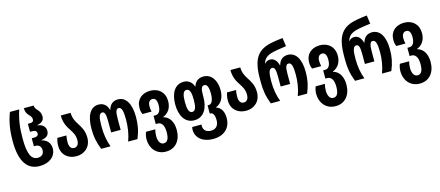

<svg xmlns="http://www.w3.org/2000/svg" viewBox="-63 -1491 5640 2462"><g transform="rotate(-15 2757.5 -260.0)"><path d="M295 10C429 10 513 -66 513 -166C513 -245 461 -290 399 -303V-306C461 -316 504 -337 504 -403C504 -459 461 -495 399 -502V-506C457 -517 492 -544 492 -597C492 -642 473 -669 453 -691C433 -712 418 -731 418 -760H288C288 -703 310 -677 332 -654C349 -636 363 -620 363 -593C363 -564 346 -553 313 -553H286V-447H315C358 -447 375 -429 375 -403C375 -376 358 -361 313 -361H286V-255H306C354 -255 381 -225 381 -179C381 -130 350 -99 298 -99C212 -99 172 -183 172 -386C172 -528 185 -634 227 -760H103C60 -646 40 -536 40 -386C40 -101 141 10 295 10Z M783 10C889 10 977 -62 977 -185C977 -276 942 -331 908 -384C878 -431 852 -477 852 -547H721C721 -447 757 -388 791 -337C819 -294 845 -253 845 -188C845 -131 820 -100 780 -100C737 -100 716 -137 716 -194C716 -228 719 -253 725 -281H605C593 -244 588 -218 588 -177C588 -62 669 10 783 10Z M1111 0H1235C1204 -83 1189 -175 1189 -276C1189 -395 1202 -447 1244 -447C1277 -447 1289 -410 1289 -315V-170H1415V-315C1415 -410 1428 -447 1461 -447C1502 -447 1516 -394 1516 -278C1516 -184 1501 -85 1469 0H1593C1634 -99 1648 -182 1648 -281C1648 -455 1587 -557 1480 -557C1417 -557 1372 -521 1354 -454H1350C1332 -521 1288 -557 1223 -557C1116 -557 1057 -453 1057 -281C1057 -179 1070 -104 1111 0Z M1906 250C2034 250 2110 155 2110 17C2110 -99 2058 -166 1986 -185V-189C2058 -217 2099 -281 2099 -370C2099 -487 2019 -557 1910 -557C1802 -557 1721 -493 1721 -380C1721 -341 1725 -324 1738 -294H1859C1853 -320 1850 -339 1850 -368C1850 -411 1869 -447 1909 -447C1949 -447 1968 -415 1968 -350C1968 -283 1945 -235 1896 -235H1869V-126H1894C1946 -126 1978 -80 1978 10C1978 98 1954 140 1905 140C1853 140 1834 81 1834 26C1834 -9 1839 -39 1846 -62H1723C1711 -34 1704 1 1704 36C1704 149 1777 250 1906 250Z M2534 250C2690 250 2768 155 2768 35C2768 -49 2738 -107 2671 -130V-133C2748 -162 2785 -235 2785 -334C2785 -461 2721 -557 2616 -557C2552 -557 2504 -524 2485 -459H2482C2462 -524 2411 -557 2356 -557C2228 -557 2175 -442 2175 -301C2175 -166 2231 -44 2361 -44C2501 -44 2549 -175 2549 -297V-325C2549 -410 2561 -447 2600 -447C2638 -447 2654 -396 2654 -322C2654 -241 2633 -185 2589 -185H2573V-76H2582C2619 -76 2636 -30 2636 24C2636 92 2606 140 2533 140C2474 140 2433 109 2433 51C2433 45 2433 38 2434 32H2311C2308 44 2306 57 2306 70C2306 170 2388 250 2534 250ZM2362 -154C2318 -154 2303 -212 2303 -300C2303 -392 2317 -447 2362 -447C2407 -447 2421 -391 2421 -300C2421 -210 2407 -154 2362 -154Z M3035 10C3141 10 3229 -62 3229 -185C3229 -276 3194 -331 3160 -384C3130 -431 3104 -477 3104 -547H2973C2973 -447 3009 -388 3043 -337C3071 -294 3097 -253 3097 -188C3097 -131 3072 -100 3032 -100C2989 -100 2968 -137 2968 -194C2968 -228 2971 -253 2977 -281H2857C2845 -244 2840 -218 2840 -177C2840 -62 2921 10 3035 10Z M3363 0H3487C3456 -83 3441 -169 3441 -270C3441 -383 3454 -435 3496 -435C3529 -435 3541 -398 3541 -309V-176H3667V-309C3667 -398 3680 -435 3713 -435C3754 -435 3768 -382 3768 -272C3768 -178 3753 -85 3721 0H3845C3886 -99 3900 -176 3900 -275C3900 -443 3839 -545 3732 -545C3669 -545 3624 -509 3606 -442H3602C3585 -509 3546 -545 3499 -545C3472 -545 3445 -537 3426 -511H3423C3441 -572 3475 -601 3536 -621C3571 -633 3673 -649 3741 -658L3725 -770C3620 -759 3556 -746 3516 -733C3350 -681 3309 -539 3309 -347V-295C3309 -189 3322 -104 3363 0Z M4158 250C4286 250 4362 155 4362 17C4362 -99 4310 -166 4238 -185V-189C4310 -217 4351 -281 4351 -370C4351 -487 4271 -557 4162 -557C4054 -557 3973 -493 3973 -380C3973 -341 3977 -324 3990 -294H4111C4105 -320 4102 -339 4102 -368C4102 -411 4121 -447 4161 -447C4201 -447 4220 -415 4220 -350C4220 -283 4197 -235 4148 -235H4121V-126H4146C4198 -126 4230 -80 4230 10C4230 98 4206 140 4157 140C4105 140 4086 81 4086 26C4086 -9 4091 -39 4098 -62H3975C3963 -34 3956 1 3956 36C3956 149 4029 250 4158 250Z M4481 0H4605C4574 -83 4559 -169 4559 -270C4559 -383 4572 -435 4614 -435C4647 -435 4659 -398 4659 -309V-176H4785V-309C4785 -398 4798 -435 4831 -435C4872 -435 4886 -382 4886 -272C4886 -178 4871 -85 4839 0H4963C5004 -99 5018 -176 5018 -275C5018 -443 4957 -545 4850 -545C4787 -545 4742 -509 4724 -442H4720C4703 -509 4664 -545 4617 -545C4590 -545 4563 -537 4544 -511H4541C4559 -572 4593 -601 4654 -621C4689 -633 4791 -649 4859 -658L4843 -770C4738 -759 4674 -746 4634 -733C4468 -681 4427 -539 4427 -347V-295C4427 -189 4440 -104 4481 0Z M5276 250C5404 250 5480 155 5480 17C5480 -99 5428 -166 5356 -185V-189C5428 -217 5469 -281 5469 -370C5469 -487 5389 -557 5280 -557C5172 -557 5091 -493 5091 -380C5091 -341 5095 -324 5108 -294H5229C5223 -320 5220 -339 5220 -368C5220 -411 5239 -447 5279 -447C5319 -447 5338 -415 5338 -350C5338 -283 5315 -235 5266 -235H5239V-126H5264C5316 -126 5348 -80 5348 10C5348 98 5324 140 5275 140C5223 140 5204 81 5204 26C5204 -9 5209 -39 5216 -62H5093C5081 -34 5074 1 5074 36C5074 149 5147 250 5276 250Z"/></g></svg>

Font: Noto Sans Georgian ExtraCondensed Bold
Style: Regular
Weight: 700
Width: 2
Designer: Monotype Design Team, Akaki Razmadze
Foundry: Google LLC
Version: Version 2.005